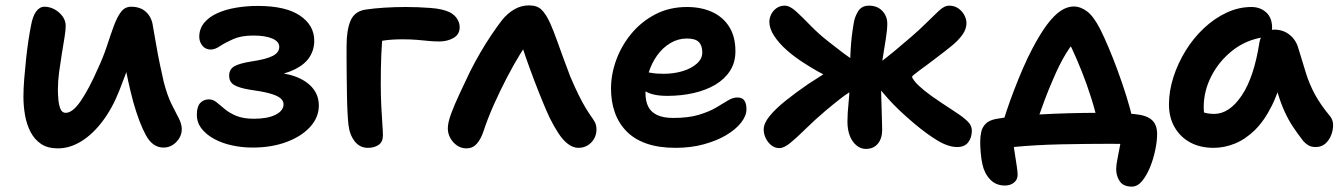

<svg xmlns="http://www.w3.org/2000/svg" viewBox="-20 -539 4985 713"><path d="M195 12Q157 12 132.5 -4.5Q108 -21 93.5 -49Q79 -77 73 -111Q67 -145 67 -180Q67 -210 70 -247Q73 -284 77 -321.5Q81 -359 86 -391.5Q91 -424 95 -443Q101 -478 114 -496Q127 -514 145 -514Q165 -514 183 -504Q201 -494 212.5 -478Q224 -462 224 -443Q224 -427 219.5 -399.5Q215 -372 209.5 -338.5Q204 -305 199.5 -271Q195 -237 195 -207Q195 -187 197 -167Q199 -147 205 -133.5Q211 -120 224 -120Q250 -120 280.5 -165Q311 -210 343 -283Q364 -328 377.5 -369.5Q391 -411 403 -443.5Q415 -476 429.5 -495Q444 -514 467 -514Q502 -514 523 -494Q544 -474 548 -441Q553 -414 559.5 -375.5Q566 -337 574 -299Q582 -261 588 -235Q601 -185 616.5 -153.5Q632 -122 643.5 -100.5Q655 -79 655 -59Q655 -41 645.5 -25.5Q636 -10 621 -0.5Q606 9 587 9Q547 9 522 -36.5Q497 -82 475 -160Q465 -197 456.5 -236Q448 -275 441 -313Q434 -351 430 -384L488 -392Q480 -364 464.5 -316Q449 -268 424 -205Q398 -138 361 -89Q324 -40 281.5 -14Q239 12 195 12Z M918 9Q879 9 842 1Q805 -7 775.5 -23Q746 -39 728.5 -61.5Q711 -84 711 -113Q711 -143 723.5 -156.5Q736 -170 756 -170Q771 -170 784 -159.5Q797 -149 814 -134.5Q831 -120 857 -109Q883 -98 923 -98Q974 -98 1003.5 -113Q1033 -128 1033 -152Q1033 -165 1020.5 -175Q1008 -185 980 -192.5Q952 -200 907 -206Q866 -213 848.5 -224Q831 -235 831 -258Q831 -282 850.5 -293Q870 -304 915 -311Q969 -319 993 -331.5Q1017 -344 1017 -365Q1017 -385 991 -396Q965 -407 921 -407Q876 -407 846.5 -394Q817 -381 797.5 -368Q778 -355 763 -355Q743 -355 731.5 -369.5Q720 -384 720 -402Q720 -432 738 -454Q756 -476 787 -490Q818 -504 857 -510.5Q896 -517 937 -517Q1041 -517 1094 -481Q1147 -445 1147 -388Q1147 -354 1129.5 -327Q1112 -300 1076 -282Q1040 -264 985 -255L981 -270Q1036 -270 1077.5 -254.5Q1119 -239 1141.5 -211.5Q1164 -184 1164 -147Q1164 -103 1131.5 -67.5Q1099 -32 1043.5 -11.5Q988 9 918 9Z M1346 10Q1316 10 1297 -14.5Q1278 -39 1274 -76Q1272 -93 1270.5 -122Q1269 -151 1268.5 -185.5Q1268 -220 1267.5 -255Q1267 -290 1267 -319.5Q1267 -349 1267 -368Q1267 -427 1281.5 -461.5Q1296 -496 1335 -503Q1367 -508 1406.5 -510.5Q1446 -513 1487 -513Q1532 -513 1578.5 -509.5Q1625 -506 1651 -493Q1669 -483 1678 -468.5Q1687 -454 1687 -438Q1687 -411 1664 -398Q1641 -385 1612 -385Q1591 -385 1571.5 -387Q1552 -389 1529 -391Q1506 -393 1474 -393Q1435 -393 1405 -388.5Q1375 -384 1340 -376L1403 -425Q1398 -386 1396 -337Q1394 -288 1394 -226Q1394 -182 1396 -143.5Q1398 -105 1400 -77Q1402 -49 1402 -36Q1402 -12 1386 -1Q1370 10 1346 10Z M1712 12Q1693 12 1677.5 1.5Q1662 -9 1652.5 -26Q1643 -43 1643 -62Q1643 -84 1655.5 -117.5Q1668 -151 1687 -191.5Q1706 -232 1725 -272Q1743 -308 1764 -344Q1785 -380 1806 -411Q1827 -442 1844 -464Q1864 -489 1889.5 -504Q1915 -519 1945 -519Q1975 -519 1991.5 -502.5Q2008 -486 2023 -453Q2035 -426 2047 -392.5Q2059 -359 2072 -323.5Q2085 -288 2098 -254Q2116 -212 2129.5 -185Q2143 -158 2153.5 -140.5Q2164 -123 2173 -110Q2184 -95 2189.5 -84.5Q2195 -74 2195 -58Q2195 -39 2186 -23.5Q2177 -8 2162 1Q2147 10 2128 10Q2108 10 2089 -4.5Q2070 -19 2053.5 -44.5Q2037 -70 2022 -100Q2011 -123 1995.5 -160.5Q1980 -198 1963.5 -241.5Q1947 -285 1933 -325Q1919 -365 1912 -391L1953 -396Q1935 -376 1911.5 -338Q1888 -300 1862.5 -251Q1837 -202 1814 -150.5Q1791 -99 1775 -50Q1765 -21 1750 -4.5Q1735 12 1712 12Z M2489 10Q2426 10 2380.5 -6Q2335 -22 2306 -52Q2277 -82 2263 -122Q2249 -162 2249 -210Q2249 -263 2268.5 -316.5Q2288 -370 2325 -414.5Q2362 -459 2414 -486Q2466 -513 2531 -513Q2584 -513 2624.5 -494.5Q2665 -476 2688 -439.5Q2711 -403 2711 -349Q2711 -307 2691 -276Q2671 -245 2636.5 -224.5Q2602 -204 2556 -193.5Q2510 -183 2458 -183Q2402 -183 2374.5 -201.5Q2347 -220 2347 -244Q2347 -258 2353.5 -264.5Q2360 -271 2375 -271Q2386 -271 2401.5 -268Q2417 -265 2445 -265Q2483 -265 2515.5 -275Q2548 -285 2568 -303Q2588 -321 2588 -344Q2588 -370 2575 -383Q2562 -396 2531 -396Q2498 -396 2469.5 -379Q2441 -362 2420.5 -333.5Q2400 -305 2388.5 -268.5Q2377 -232 2377 -193Q2377 -165 2386.5 -144.5Q2396 -124 2419 -112.5Q2442 -101 2480 -101Q2536 -101 2574.5 -112.5Q2613 -124 2638.5 -139Q2664 -154 2682.5 -165.5Q2701 -177 2718 -177Q2736 -177 2744 -166Q2752 -155 2752 -133Q2752 -109 2732 -83.5Q2712 -58 2676.5 -37Q2641 -16 2593 -3Q2545 10 2489 10Z M3535 7Q3502 7 3462.5 -16.5Q3423 -40 3373 -82Q3313 -133 3278.5 -172Q3244 -211 3229 -231Q3224 -237 3221 -244.5Q3218 -252 3218 -261Q3218 -274 3226 -285Q3234 -296 3244 -304Q3271 -324 3303 -350.5Q3335 -377 3366 -404Q3397 -431 3418 -452Q3443 -476 3464.5 -497Q3486 -518 3505 -518Q3524 -518 3538.5 -508Q3553 -498 3561 -483Q3569 -468 3569 -453Q3569 -431 3554 -410Q3539 -389 3514.5 -369Q3490 -349 3462 -328Q3444 -314 3427 -301.5Q3410 -289 3396.5 -279Q3383 -269 3375 -262.5Q3367 -256 3367 -254Q3367 -249 3378 -235.5Q3389 -222 3413 -202.5Q3437 -183 3475 -158Q3510 -135 3535.5 -118Q3561 -101 3575 -86.5Q3589 -72 3589 -54Q3589 -28 3575.5 -10.5Q3562 7 3535 7ZM2874 11Q2858 11 2845 1Q2832 -9 2824 -25Q2816 -41 2816 -58Q2816 -81 2838 -108Q2860 -135 2898 -165.5Q2936 -196 2983 -228Q3016 -249 3034.5 -261Q3053 -273 3063.5 -278.5Q3074 -284 3080 -287L3107 -233Q3096 -237 3059.5 -252.5Q3023 -268 2964 -306Q2931 -327 2902 -352.5Q2873 -378 2855 -405.5Q2837 -433 2837 -458Q2837 -472 2844 -486Q2851 -500 2864 -509Q2877 -518 2894 -518Q2913 -518 2936.5 -496.5Q2960 -475 2990.5 -443.5Q3021 -412 3061 -381Q3084 -363 3111.5 -342Q3139 -321 3161 -309L3159 -211Q3130 -195 3104 -175Q3078 -155 3046 -128Q3007 -95 2974.5 -63Q2942 -31 2917 -10Q2892 11 2874 11ZM3195 14Q3176 14 3160 0.5Q3144 -13 3135.5 -35.5Q3127 -58 3127 -87Q3127 -117 3131.5 -161Q3136 -205 3136 -267Q3136 -307 3139 -356Q3142 -405 3150 -451Q3153 -474 3166 -496Q3179 -518 3207 -518Q3238 -518 3256.5 -498.5Q3275 -479 3275 -451Q3275 -429 3269.5 -394.5Q3264 -360 3257.5 -320Q3251 -280 3251 -239Q3251 -228 3252 -204Q3253 -180 3253.5 -151.5Q3254 -123 3255 -97.5Q3256 -72 3256 -57Q3256 -25 3240 -5.5Q3224 14 3195 14Z M3703 -78Q3708 -97 3719 -130Q3730 -163 3745.5 -203.5Q3761 -244 3778.5 -284.5Q3796 -325 3814 -359Q3843 -414 3868.5 -448Q3894 -482 3918.5 -498.5Q3943 -515 3968 -515Q3992 -515 4016.5 -497Q4041 -479 4066 -430Q4080 -402 4097 -362Q4114 -322 4131 -275.5Q4148 -229 4163 -181.5Q4178 -134 4187 -91L4059 -74Q4049 -122 4032.5 -174.5Q4016 -227 3996.5 -275.5Q3977 -324 3960 -360Q3943 -396 3931 -410L3990 -407Q3963 -380 3938.5 -340Q3914 -300 3890 -243Q3873 -204 3859.5 -168Q3846 -132 3835.5 -101.5Q3825 -71 3818 -47ZM4183 154Q4152 154 4138.5 134.5Q4125 115 4125 89Q4125 74 4130 49.5Q4135 25 4140 -2.5Q4145 -30 4145 -55L4222 -1Q4207 -2 4177.5 -3.5Q4148 -5 4101 -5Q4059 -5 4012.5 -4.5Q3966 -4 3919 -3Q3872 -2 3828.5 0.5Q3785 3 3748.5 6.5Q3712 10 3686 15L3740 -38Q3740 -27 3743 -6.5Q3746 14 3749.5 37Q3753 60 3756 79.5Q3759 99 3759 110Q3759 128 3745.5 139Q3732 150 3712 150Q3678 150 3656.5 127Q3635 104 3628 70Q3624 52 3622 29Q3620 6 3620 -12Q3620 -32 3624 -49.5Q3628 -67 3640.5 -79.5Q3653 -92 3677 -97Q3703 -102 3746 -106.5Q3789 -111 3841.5 -114Q3894 -117 3950 -118.5Q4006 -120 4058 -120Q4075 -120 4097.5 -120Q4120 -120 4145.5 -119Q4171 -118 4196 -115Q4238 -111 4257.5 -93.5Q4277 -76 4277 -41Q4277 -15 4270 18.5Q4263 52 4250.5 82.5Q4238 113 4221 133.5Q4204 154 4183 154Z M4487 10Q4437 10 4400 -10Q4363 -30 4342 -66.5Q4321 -103 4321 -151Q4321 -201 4337.5 -252.5Q4354 -304 4383 -351Q4412 -398 4451 -434.5Q4490 -471 4535 -492Q4580 -513 4627 -513Q4660 -513 4682 -493Q4704 -473 4704 -436Q4704 -421 4695.5 -412.5Q4687 -404 4673 -401Q4607 -391 4557 -351.5Q4507 -312 4478.5 -256.5Q4450 -201 4450 -141Q4450 -120 4453.5 -102.5Q4457 -85 4468 -58L4405 -149Q4429 -130 4446.5 -123Q4464 -116 4489 -116Q4545 -116 4591 -184Q4637 -252 4657 -382Q4661 -404 4676 -416.5Q4691 -429 4712 -429Q4746 -429 4770 -409Q4794 -389 4802 -358Q4817 -308 4830 -266.5Q4843 -225 4863.5 -187.5Q4884 -150 4918 -109Q4930 -95 4930.5 -76Q4931 -57 4923.5 -37.5Q4916 -18 4901.5 -5.5Q4887 7 4866 7Q4849 7 4838.5 0.5Q4828 -6 4820 -15Q4799 -42 4782 -67.5Q4765 -93 4751 -123.5Q4737 -154 4725 -193.5Q4713 -233 4703 -286L4750 -289Q4732 -205 4703.5 -147.5Q4675 -90 4639.5 -55.5Q4604 -21 4565 -5.5Q4526 10 4487 10Z"/></svg>

Font: Shantell Sans SemiBold
Style: Regular
Weight: 600
Designer: Stephen Nixon, Anya Danilova, Shantell Martin
Foundry: Arrow Type
Version: Version 1.011;[c5ecc13dd]